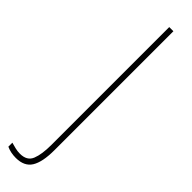

<svg xmlns="http://www.w3.org/2000/svg" viewBox="-354 -760 849 849"><g transform="rotate(45 70.5 -335.5)"><path d="M13 109Q-19 109 -45 97V72Q-31 76 -16.5 79.5Q-2 83 13 83Q57 83 70.5 49.5Q84 16 84 -43V-780H110V-36Q110 38 88 73.5Q66 109 13 109Z"/></g></svg>

Font: Noto Sans Malayalam UI ExtraCondensed Thin
Style: Regular
Weight: 100
Width: 2
Designer: Jelle Bosma - Monotype Design Team
Foundry: Monotype Imaging Inc.
Version: Version 2.104; ttfautohint (v1.8.4.7-5d5b)